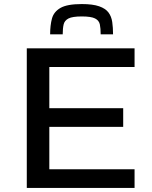

<svg xmlns="http://www.w3.org/2000/svg" viewBox="-20 -926 751 946"><path d="M112 0V-688H643V-596H223V-393H587V-301H223V-92H643V0ZM383 -906Q437 -906 468.5 -895Q500 -884 514.5 -864.5Q529 -845 533 -817.5Q537 -790 537 -757H476Q476 -786 472 -805.5Q468 -825 448.5 -835Q429 -845 383 -845Q337 -845 317.5 -835Q298 -825 293.5 -805.5Q289 -786 289 -757H227Q227 -801 236 -834.5Q245 -868 278 -887Q311 -906 383 -906Z"/></svg>

Font: Saira Expanded Medium
Style: Regular
Weight: 500
Width: 7
Designer: Hector Gatti with collaboration of the Omnibus-Type team
Foundry: Omnibus-Type
Version: Version 1.100; ttfautohint (v1.8.3)